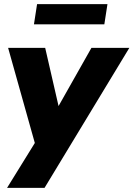

<svg xmlns="http://www.w3.org/2000/svg" viewBox="-20 -722 641 922"><path d="M14 180 168 -69 158 3 19 -492H197L271 -170H237L419 -492H601L194 180ZM143 -605 158 -702H496L481 -605Z"/></svg>

Font: Nunito Sans 12pt Black
Style: Italic
Weight: 900
Italic angle: -9°
Designer: Vernon Adams
Foundry: Vernon Adams
Version: Version 3.101;gftools[0.9.27]